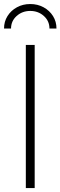

<svg xmlns="http://www.w3.org/2000/svg" viewBox="-41 -956 307 976"><path d="M135.3 -727.5V0H90.3V-727.5ZM112.8 -935.5Q150.4 -935.5 180.7 -918.9Q210.9 -902.3 228.5 -874.3Q246.1 -846.2 246.1 -811H210.4Q210.4 -849.1 181.9 -874.8Q153.3 -900.4 112.8 -900.4Q72.3 -900.4 43.7 -874.8Q15.1 -849.1 15.1 -811H-20.5Q-20.5 -846.2 -2.9 -874.3Q14.6 -902.3 44.9 -918.9Q75.2 -935.5 112.8 -935.5Z"/></svg>

Font: Inter 24pt ExtraLight
Style: Regular
Weight: 250
Designer: Rasmus Andersson
Foundry: rsms
Version: Version 4.001;git-66647c0bb